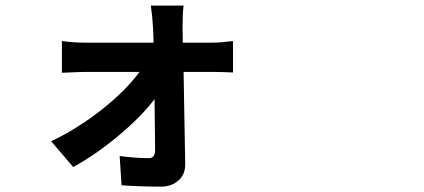

<svg xmlns="http://www.w3.org/2000/svg" viewBox="-20 -617 1540 698"><path d="M564.5 61.5Q492.2 61.5 421.9 56.6L415 -49.8Q474.6 -42 520.5 -42Q543.9 -42 543.9 -71.3Q543.9 -114.3 542 -245.1Q542 -252.9 542 -256.8Q494.1 -193.4 410.6 -123.5Q327.1 -53.7 246.1 -9.8L166 -103.5Q260.7 -148.4 351.6 -219.7Q437.5 -288.1 487.3 -355.5H291Q272.5 -355.5 229.5 -353.5Q212.9 -352.5 205.1 -352.5V-467.8Q248 -461.9 288.1 -461.9H413.1H538.1Q538.1 -483.4 536.1 -518.6Q534.2 -556.6 528.3 -596.7H647.5Q643.6 -566.4 643.6 -518.6L644.5 -461.9H752.9Q780.3 -461.9 827.1 -467.8V-353.5Q784.2 -355.5 756.8 -355.5H647.5Q648.4 -318.4 649.4 -240.2Q652.3 -85 653.3 -21.5Q654.3 15.6 629.4 38.6Q604.5 61.5 564.5 61.5Z"/></svg>

Font: Bpmf GenSeki Gothic B
Style: B
Weight: 700
Foundry: But Ko
Version: Version 1.320